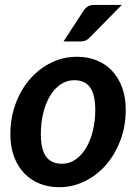

<svg xmlns="http://www.w3.org/2000/svg" viewBox="-20 -751 564 778"><path d="M231 -87.5Q262 -87.5 287 -105.2Q312 -123 329.5 -152.8Q347 -182.5 356.5 -222Q366 -261.5 366 -305Q366 -367.5 345 -396.8Q324 -426 281 -426Q250 -426 224.8 -408.5Q199.5 -391 182 -361.2Q164.5 -331.5 155 -292Q145.5 -252.5 145.5 -208.5Q145.5 -146 166.5 -116.8Q187.5 -87.5 231 -87.5ZM219.5 7.5Q177 7.5 141 -6.8Q105 -21 78.5 -48.5Q52 -76 37 -116Q22 -156 22 -207.5Q22 -274 43.5 -331.5Q65 -389 101.8 -431Q138.5 -473 187.5 -497Q236.5 -521 292 -521Q334.5 -521 370.8 -506.8Q407 -492.5 433.2 -465Q459.5 -437.5 474.5 -397.5Q489.5 -357.5 489.5 -306Q489.5 -240 468 -182.8Q446.5 -125.5 409.8 -83.2Q373 -41 324 -16.8Q275 7.5 219.5 7.5ZM473.5 -731 345 -600.5Q335.5 -590.5 327 -586.8Q318.5 -583 305.5 -583H237.5L316.5 -704.5Q325 -717.5 335 -724.2Q345 -731 363.5 -731Z"/></svg>

Font: Lato 2
Style: Bold Italic
Weight: 700
Italic angle: -7°
Designer: Lukasz Dziedzic with Adam Twardoch and Botio Nikoltchev
Foundry: tyPoland Lukasz Dziedzic
Version: Version 2.015; 2015-08-06; http://www.latofonts.com/